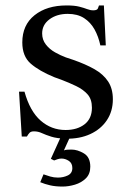

<svg xmlns="http://www.w3.org/2000/svg" viewBox="-20 -499 481 706"><path d="M222 11Q189 10 168.5 3.5Q148 -3 134 -9.5Q120 -16 105 -16Q94 -16 89 -11Q84 -6 79 3H60L50 -162H70Q90 -90 129.5 -55.5Q169 -21 221 -21Q264 -21 291 -42Q318 -63 318 -103Q318 -134 302 -152Q286 -170 260 -182.5Q234 -195 205 -206L180 -215Q124 -238 93 -265Q62 -292 62 -343Q62 -407 107 -443Q152 -479 225 -479Q254 -479 271.5 -474.5Q289 -470 300.5 -465.5Q312 -461 323 -461Q337 -461 340 -468Q343 -475 344 -479H362L369 -332H349Q342 -365 327.5 -391Q313 -417 289 -432.5Q265 -448 229 -448Q189 -448 162 -428Q135 -408 135 -376Q135 -353 148.5 -335.5Q162 -318 182.5 -306.5Q203 -295 222 -288L249 -279Q295 -263 327.5 -244.5Q360 -226 377.5 -199.5Q395 -173 395 -134Q395 -90 373 -57Q351 -24 312 -6Q273 12 222 11ZM210 187Q184 187 164.5 182.5Q145 178 128 171L140 142Q151 146 164.5 150Q178 154 193 154Q213 154 229.5 146Q246 138 246 119Q246 101 233 92.5Q220 84 206 84Q199 84 191.5 86.5Q184 89 179 91L167 85L206 -1H240L215 54Q220 52 227 51.5Q234 51 243 51Q265 51 288.5 65Q312 79 312 114Q312 141 295.5 157Q279 173 255.5 180Q232 187 210 187Z"/></svg>

Font: Frank Ruhl Libre
Style: Regular
Weight: 400
Designer: Yanek Iontef
Foundry: Fontef
Version: Version 6.004